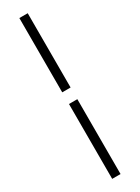

<svg xmlns="http://www.w3.org/2000/svg" viewBox="-288 -855 842 1153"><g transform="rotate(-30 132.5 -278.5)"><path d="M103 -321H161V-836H103ZM103 279H161V-240H103Z"/></g></svg>

Font: Noto Sans CJK HK DemiLight
Style: Regular
Weight: 350
Designer: Ryoko NISHIZUKA 西塚涼子 (kana, bopomofo & ideographs); Paul D. Hunt (Latin, Greek & Cyrillic); Sandoll Communications 산돌커뮤니
Foundry: Adobe
Version: Version 2.004;hotconv 1.0.118;makeotfexe 2.5.65603